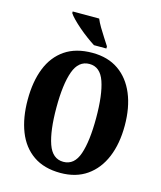

<svg xmlns="http://www.w3.org/2000/svg" viewBox="-135 -1028 953 1135"><g transform="rotate(15 342.0 -460.5)"><path d="M343 10Q243 10 176.5 -36Q110 -82 77.5 -165Q45 -248 45 -359Q45 -470 77.5 -552Q110 -634 176.5 -679.5Q243 -725 344 -725Q439 -725 504.5 -679.5Q570 -634 604.5 -551.5Q639 -469 639 -358Q639 -247 604.5 -164.5Q570 -82 504 -36Q438 10 343 10ZM343 -58Q410 -58 437 -137Q464 -216 464 -358Q464 -500 437 -578.5Q410 -657 344 -657Q277 -657 249 -578.5Q221 -500 221 -358Q221 -216 248.5 -137Q276 -58 343 -58ZM340 -771Q318 -785 291.5 -804.5Q265 -824 239.5 -846Q214 -868 194.5 -888Q175 -908 167 -921V-931H329Q338 -909 354 -882Q370 -855 387 -829Q404 -803 416 -784V-771Z"/></g></svg>

Font: Noto Serif Tamil ExtraCondensed Black
Style: Regular
Weight: 900
Width: 2
Designer: Indian Type Foundry, Tom Grace, and the Monotype Design Team
Foundry: Monotype Imaging Inc.
Version: Version 2.004; ttfautohint (v1.8.4.7-5d5b)